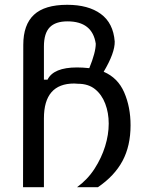

<svg xmlns="http://www.w3.org/2000/svg" viewBox="-20 -780 640 800"><path d="M77 -593Q77 -677 121.5 -718.5Q166 -760 260 -760Q348 -760 400 -722Q452 -684 458 -607Q459 -560 412 -481Q471 -456 497.5 -395Q524 -334 524 -258Q524 -172 490.5 -109.5Q457 -47 388 0H301Q345 -32 374 -77Q403 -122 418 -170.5Q433 -219 433 -265Q433 -310 418.5 -348Q404 -386 376 -408.5Q348 -431 305 -431Q301 -431 297 -431.5Q293 -432 289 -432Q163 -432 163 -287V0H76ZM178 -448Q203 -499 301 -499Q324 -499 352 -496Q379 -562 379 -598Q365 -691 261 -691Q211 -691 187 -666Q163 -641 163 -586V-448Z"/></svg>

Font: PlemolJP35 Console
Style: Regular
Weight: 400
Version: v2.0.3; ttfautohint (v1.8.4.7-5d5b-dirty) -l 6 -r 45 -G 200 